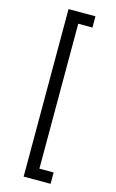

<svg xmlns="http://www.w3.org/2000/svg" viewBox="-162 -994 747 1240"><g transform="rotate(15 211.5 -374.0)"><path d="M133 -934H313V-859H218V110H313V186H133Z"/></g></svg>

Font: Poppins
Style: Regular
Weight: 400
Designer: Ninad Kale (Devanagari), Jonny Pinhorn (Latin)
Version: Version 5.002